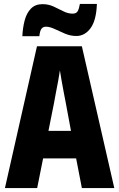

<svg xmlns="http://www.w3.org/2000/svg" viewBox="-20 -951 603 971"><path d="M5 0 167 -717H394L558 0H394L365 -150H198L168 0ZM253 -429 225 -289H339L313 -429Q308 -453 302.5 -483.5Q297 -514 291.5 -543.5Q286 -573 283 -595Q280 -573 274.5 -543.5Q269 -514 263 -483.5Q257 -453 253 -429ZM93 -768Q95 -810 104.5 -847Q114 -884 136 -907Q158 -930 195 -930Q225 -930 251 -918Q277 -906 300.5 -894Q324 -882 347 -882Q366 -882 373 -894.5Q380 -907 384 -931H470Q467 -848 438 -808.5Q409 -769 366 -769Q337 -769 309.5 -780.5Q282 -792 257 -804Q232 -816 212 -816Q198 -816 190 -806Q182 -796 179 -768Z"/></svg>

Font: Noto Sans Mono SemiCondensed Black
Style: Regular
Weight: 900
Width: 4
Designer: Monotype Design Team
Foundry: Monotype Imaging Inc.
Version: Version 2.014; ttfautohint (v1.8.4.7-5d5b)